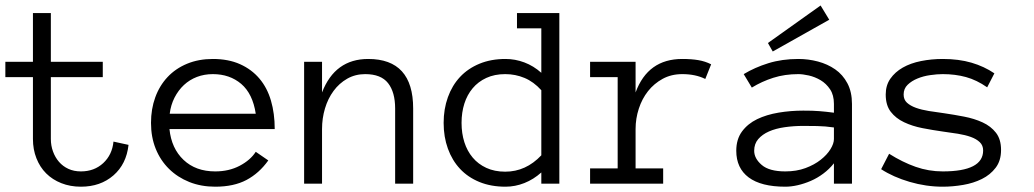

<svg xmlns="http://www.w3.org/2000/svg" viewBox="-20 -686 3861 717"><path d="M460 -145Q452.1 -73.2 403.6 -31Q355 11.2 282.2 11.2Q242.2 11.2 209 -2Q175.8 -15.1 152.3 -38.6Q128.9 -62 116 -95Q103 -127.9 103 -167V-397.9H0V-455.1H103V-637.2H169.9V-455.1H363.8V-397.9H169.9V-167Q169.9 -142.1 178 -120.1Q186 -98.1 200.4 -81.5Q214.8 -64.9 235.4 -55.4Q255.9 -45.9 282.2 -45.9Q332 -45.9 365.5 -76.9Q398.9 -107.9 403.8 -157.2Z M612.8 -204.1Q620.1 -131.8 665.5 -88.9Q710.9 -45.9 783.7 -45.9Q835 -45.9 875 -66.9Q915 -87.9 935.1 -119.1L981.9 -86.9Q947.8 -39.1 900.4 -13.9Q853 11.2 783.7 11.2Q731 11.2 687 -6.3Q643.1 -23.9 611.1 -55.4Q579.1 -86.9 561.5 -130.4Q543.9 -173.8 543.9 -227.1Q543.9 -278.8 559.8 -322.5Q575.7 -366.2 605.7 -398.2Q635.7 -430.2 678.7 -448Q721.7 -465.8 774.9 -465.8Q833 -465.8 876.5 -446.3Q919.9 -426.8 949 -392.3Q978 -357.9 991.9 -310.1Q1005.9 -262.2 1005.9 -204.1ZM935.1 -261.2Q923.8 -335.9 880.9 -372.6Q837.9 -409.2 774.9 -409.2Q742.7 -409.2 715.3 -398.7Q688 -388.2 667 -368.7Q646 -349.1 631.8 -321.5Q617.7 -293.9 613.8 -261.2Z M1522.9 0H1455.6V-280.8Q1455.6 -341.8 1429.2 -375.5Q1402.8 -409.2 1343.8 -409.2Q1306.6 -409.2 1276.6 -392.1Q1246.6 -375 1225.6 -346.4Q1204.6 -317.9 1193.6 -281Q1182.6 -244.1 1182.6 -204.1V0H1115.7V-455.1H1182.6V-340.8Q1231 -465.8 1355 -465.8Q1522.9 -465.8 1522.9 -280.8Z M2068.8 0H2001.5V-42Q1972.7 -16.1 1938.2 -2.4Q1903.8 11.2 1867.7 11.2Q1813.5 11.2 1770.5 -6.3Q1727.5 -23.9 1698 -55.4Q1668.5 -86.9 1652.6 -130.9Q1636.7 -174.8 1636.7 -227.1Q1636.7 -278.8 1652.6 -323Q1668.5 -367.2 1698 -398.7Q1727.5 -430.2 1770.5 -448Q1813.5 -465.8 1867.7 -465.8Q1903.8 -465.8 1938.2 -452.9Q1972.7 -439.9 2001.5 -414.1V-580.1H1910.6V-637.2H2068.8ZM2001.5 -349.1Q1972.7 -380.9 1938.7 -395Q1904.8 -409.2 1866.7 -409.2Q1826.7 -409.2 1796.1 -395Q1765.6 -380.9 1745.1 -356.4Q1724.6 -332 1714.1 -299.1Q1703.6 -266.1 1703.6 -227.1Q1703.6 -188 1714.1 -155Q1724.6 -122.1 1745.1 -97.7Q1765.6 -73.2 1796.1 -59.1Q1826.7 -44.9 1866.7 -44.9Q1943.8 -44.9 2001.5 -106Z M2613.8 -391.1Q2577.6 -409.2 2527.8 -409.2Q2486.8 -409.2 2454.6 -391.6Q2422.4 -374 2399.9 -345.5Q2377.4 -316.9 2365.5 -280Q2353.5 -243.2 2353.5 -204.1V-57.1H2456.5V0H2183.6V-57.1H2286.6V-397.9H2183.6V-455.1H2353.5V-340.8Q2399.4 -465.8 2527.8 -465.8Q2562.5 -465.8 2588.1 -461.4Q2613.8 -457 2635.7 -445.8Z M2729.5 -123Q2729.5 -166 2751 -195.1Q2772.5 -224.1 2807.4 -241Q2842.3 -257.8 2887.5 -265.4Q2932.6 -272.9 2979.5 -272.9Q2997.6 -272.9 3012 -272.5Q3026.4 -272 3039.3 -271Q3052.2 -270 3065.4 -268.6Q3078.6 -267.1 3094.2 -265.1V-297.9Q3094.2 -331.1 3079.8 -352.5Q3065.4 -374 3044.4 -386.5Q3023.4 -398.9 3000.5 -404.1Q2977.5 -409.2 2961.4 -409.2Q2910.6 -409.2 2867.7 -395.5Q2824.7 -381.8 2787.6 -358.9L2757.3 -409.2Q2798.3 -434.1 2849.4 -450Q2900.4 -465.8 2961.4 -465.8Q2998.5 -465.8 3034.4 -456.3Q3070.3 -446.8 3098.9 -427Q3127.4 -407.2 3144.5 -375Q3161.6 -342.8 3161.6 -297.9V0H3094.2V-76.2Q3076.7 -54.2 3054.4 -37.6Q3032.2 -21 3007.8 -10.5Q2983.4 0 2959 5.6Q2934.6 11.2 2912.6 11.2Q2822.3 11.2 2775.9 -23.4Q2729.5 -58.1 2729.5 -123ZM2912.6 -45.9Q2954.6 -45.9 2988 -58.3Q3021.5 -70.8 3044.9 -89.4Q3068.4 -107.9 3081.3 -128.9Q3094.2 -149.9 3094.2 -167V-210Q3061.5 -214.8 3031.5 -215.3Q3001.5 -215.8 2979.5 -215.8Q2943.4 -215.8 2909.9 -210.9Q2876.5 -206.1 2851.6 -195.1Q2826.7 -184.1 2811.5 -166.5Q2796.4 -148.9 2796.4 -123Q2796.4 -94.2 2824.5 -70.1Q2852.5 -45.9 2912.6 -45.9ZM3076.7 -612.3 2865.7 -493.7 2847.7 -525.4 3044.4 -665.5Z M3718.3 -126Q3718.3 -85.9 3698.2 -59.6Q3678.2 -33.2 3646.7 -17.6Q3615.2 -2 3576.4 4.6Q3537.6 11.2 3500.5 11.2Q3438.5 11.2 3377 -6.8Q3315.4 -24.9 3270.5 -54.2L3300.3 -111.8Q3350.6 -80.1 3399.4 -63Q3448.2 -45.9 3500.5 -45.9Q3651.4 -45.9 3651.4 -124Q3651.4 -143.1 3638.9 -155Q3626.5 -167 3605.5 -174.6Q3584.5 -182.1 3557.4 -186.5Q3530.3 -190.9 3500.5 -194.8Q3462.4 -200.2 3424.8 -207.5Q3387.2 -214.8 3356.2 -229.5Q3325.2 -244.1 3306.4 -268.6Q3287.6 -293 3287.6 -333Q3287.6 -367.2 3304.9 -392.1Q3322.3 -417 3351.3 -433.6Q3380.4 -450.2 3419.4 -458Q3458.5 -465.8 3500.5 -465.8Q3560.5 -465.8 3607.9 -451.9Q3655.3 -438 3693.4 -412.1L3666.5 -359.9Q3627.4 -387.2 3587.4 -398.2Q3547.4 -409.2 3500.5 -409.2Q3479.5 -409.2 3453.9 -405.5Q3428.2 -401.9 3406.2 -392.8Q3384.3 -383.8 3369.4 -369.4Q3354.5 -355 3354.5 -333Q3354.5 -314 3366.9 -302.5Q3379.4 -291 3400.4 -283.4Q3421.4 -275.9 3448.5 -271.5Q3475.6 -267.1 3505.4 -263.2Q3542.5 -257.8 3580.3 -250.5Q3618.2 -243.2 3649.2 -229Q3680.2 -214.8 3699.2 -190.4Q3718.3 -166 3718.3 -126Z"/></svg>

Font: Anonymous Pro
Style: Regular
Weight: 400
Monospace: yes
Designer: Mark Simonson
Version: Version 1.002